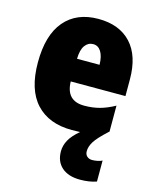

<svg xmlns="http://www.w3.org/2000/svg" viewBox="-119 -643 773 963"><g transform="rotate(15 267.0 -161.5)"><path d="M502 -224H218Q220 -124 314 -124Q358 -124 394.5 -134Q431 -144 471 -166V-31L467 -28Q418 17 402 43Q386 69 386 93Q386 110 396.5 119.5Q407 129 423 129Q436 129 451 126Q466 123 475 118V227Q438 240 390 240Q329 240 295 210Q261 180 261 127Q261 97 276.5 68.5Q292 40 329 9Q316 10 286 10Q166 10 100 -61.5Q34 -133 34 -274Q34 -416 96.5 -489.5Q159 -563 272 -563Q381 -563 441.5 -498Q502 -433 502 -310ZM336 -342Q335 -386 320 -410Q305 -434 279 -434Q253 -434 236.5 -411.5Q220 -389 219 -342Z"/></g></svg>

Font: Noto Sans Display Black Narrow
Style: Regular
Weight: 900
Width: 4
Designer: Monotype Design team
Foundry: Monotype Imaging Inc.
Version: Version 1.000